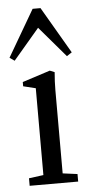

<svg xmlns="http://www.w3.org/2000/svg" viewBox="-57 -738 371 770"><g transform="rotate(-5 128.5 -353.0)"><path d="M14.6 -504.9 -4.9 -518.6 104.5 -706.1H136.2L245.6 -518.6L225.1 -504.9L119.6 -628.4ZM30.8 0V-30.3L89.4 -38.1V-387.7L39.6 -399.9V-417L151.4 -453.1L170.4 -445.3Q167 -407.7 167 -373V-38.1L226.1 -30.3V0Z"/></g></svg>

Font: Elstob 10pt
Style: Regular
Weight: 400
Designer: Peter S. Baker
Version: Version 1.015